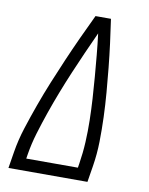

<svg xmlns="http://www.w3.org/2000/svg" viewBox="-83 -796 666 857"><g transform="rotate(10 250.0 -367.5)"><path d="M15 0 27 -74Q36 -130 54 -186Q72 -242 92 -297.5Q112 -353 134.5 -408Q157 -463 180.5 -517.5Q204 -572 229 -626.5Q254 -681 280 -735H350Q358 -681 365 -626.5Q372 -572 377.5 -517.5Q383 -463 387.5 -408Q392 -353 394 -297.5Q396 -242 395 -186Q394 -130 385 -74L373 0ZM86 -55H320L323 -74Q331 -124 333.5 -173.5Q336 -223 335 -272Q334 -321 331 -370Q328 -419 324 -467.5Q320 -516 315.5 -564.5Q311 -613 305 -661Q283 -613 261.5 -564.5Q240 -516 219.5 -467.5Q199 -419 180 -370Q161 -321 144 -272Q127 -223 112 -173.5Q97 -124 89 -74Z"/></g></svg>

Font: Iosevka Curly Slab Light
Style: Italic
Weight: 300
Italic angle: -9°
Monospace: yes
Designer: Belleve Invis
Foundry: Belleve Invis
Version: Version 22.1.2; ttfautohint (v1.8.4)